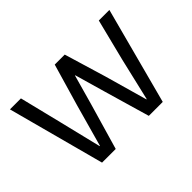

<svg xmlns="http://www.w3.org/2000/svg" viewBox="-98 -740 964 964"><g transform="rotate(-45 384.0 -258.0)"><path d="M169 0 31 -516H109L164 -293L219 -67H221L284 -293L349 -516H420L487 -293L551 -67H553L606 -293L662 -516H737L600 0H501L429 -248L384 -405H382L338 -248L266 0Z"/></g></svg>

Font: Anuphan
Style: Regular
Weight: 400
Designer: Mike Abbink, Paul van der Laan, Pieter van Rosmalen, Mint Tantisuwanna
Foundry: Bold Monday; Cadson Demak
Version: Version 3.002;hotconv 1.0.109;makeotfexe 2.5.65596